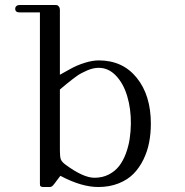

<svg xmlns="http://www.w3.org/2000/svg" viewBox="-20 -750 740 770"><path d="M59.1 -700.2Q41 -700.2 41 -714.8Q41 -721.7 45.9 -725.8Q50.8 -730 59.1 -730H199.2Q205.1 -730 208.3 -729.5Q211.4 -729 215.8 -724.1Q220.2 -719.2 220.2 -709V-450.2L263.2 -474.1Q288.6 -488.3 319.6 -498Q350.6 -507.8 376 -507.8Q472.2 -507.8 528.6 -437.7Q585 -367.7 585 -253.9Q585 -214.8 578.1 -179Q571.3 -143.1 555.2 -110.1Q539.1 -77.1 515.4 -53Q491.7 -28.8 455.3 -14.4Q418.9 0 374 0Q306.6 0 222.2 -44.9Q215.8 -36.6 208.7 -27.3Q201.7 -18.1 199 -14.2Q196.3 -10.3 192.4 -6.3Q188.5 -2.4 185.5 -1.2Q182.6 0 178.2 0H154.8Q147.5 0 144.3 -2Q141.1 -3.9 140.6 -6.1Q140.1 -8.3 140.1 -14.2V-700.2ZM220.2 -147Q220.2 -122.1 223.6 -111.8Q227.1 -101.6 241.2 -90.8Q313.5 -37.1 358.9 -37.1Q391.1 -37.1 416.5 -50.3Q441.9 -63.5 458 -84.5Q474.1 -105.5 484.9 -134.5Q495.6 -163.6 500 -192.9Q504.4 -222.2 504.9 -253.9Q505.4 -313.5 490.2 -364.3Q475.1 -415 445.1 -446.5Q415 -478 376 -478Q353.5 -478 328.9 -467.3Q304.2 -456.5 289.1 -445.8Q273.9 -435.1 249 -415L220.2 -391.1Z"/></svg>

Font: Director Light
Style: Regular
Weight: 100
Designer: Ange Degheest & May Jolivet & Justine Herbel
Foundry: Velvetyne Type Foundry
Version: Version 1.000;FEAKit 1.0